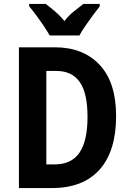

<svg xmlns="http://www.w3.org/2000/svg" viewBox="-20 -954 659 974"><path d="M569 -365Q569 -188 485.5 -94Q402 0 243 0H76V-714H259Q402 -714 485.5 -625Q569 -536 569 -365ZM424 -360Q424 -482 384.5 -538Q345 -594 267 -594H215V-120H257Q343 -120 383.5 -180Q424 -240 424 -360ZM232 -774Q221 -794 202.5 -821.5Q184 -849 164 -876Q144 -903 128 -922V-934H212Q232 -919 258 -897Q284 -875 307 -847Q329 -876 355 -896.5Q381 -917 403 -934H486V-922Q471 -903 451 -876Q431 -849 412.5 -822Q394 -795 383 -774Z"/></svg>

Font: Noto Sans Gujarati Condensed
Style: Bold
Weight: 700
Width: 3
Designer: Jelle Bosma - Monotype Design Team, Universal Thirst
Foundry: Monotype Imaging Inc.
Version: Version 2.106; ttfautohint (v1.8.4.7-5d5b)